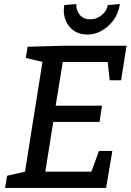

<svg xmlns="http://www.w3.org/2000/svg" viewBox="-20 -925 643 945"><path d="M103 -80 189 -620 107 -640 116 -695 302 -700H603L576 -530H520L510 -620H289L254 -405H482L470 -325H242L203 -80H430L467 -182H533L502 0H5L15 -60ZM511 -900 570 -905Q560 -839 512.5 -797Q465 -755 411 -755Q357 -755 325.5 -789.5Q294 -824 294 -874L296 -900L355 -905Q355 -873 373 -851.5Q391 -830 422.5 -830Q454 -830 476.5 -847.5Q499 -865 505 -882Z"/></svg>

Font: Bitter
Style: Italic
Weight: 400
Italic angle: -9°
Designer: Sol Matas
Foundry: Sol Matas
Version: Version 1.001